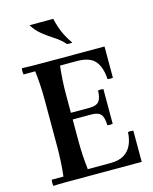

<svg xmlns="http://www.w3.org/2000/svg" viewBox="-135 -1020 887 1110"><g transform="rotate(-15 309.0 -464.5)"><path d="M44 2Q40 -17 44 -35H114Q119 -78 121.5 -121.5Q124 -165 124 -210V-490Q124 -535 121.5 -578.5Q119 -622 114 -665H44Q40 -684 44 -702Q79 -701 116.5 -700.5Q154 -700 188 -700H538V-513Q522 -510 506 -513Q502 -585 470.5 -622.5Q439 -660 361 -660H261Q256 -615 253.5 -575Q251 -535 251 -490V-210Q251 -165 253.5 -125Q256 -85 261 -40H396Q448 -40 478.5 -59Q509 -78 524 -111Q539 -144 541 -187Q557 -190 573 -187V0H188Q154 0 116.5 0Q79 0 44 2ZM436 -256Q435 -303 419 -321.5Q403 -340 365 -340H188V-380H365Q403 -380 419 -399Q435 -418 436 -464Q452 -467 468 -464V-256Q452 -253 436 -256ZM151 -931H293Q304 -883 320.5 -845.5Q337 -808 364 -770Q348 -767 332 -770Q308 -798 274 -820Q240 -842 207 -867.5Q174 -893 151 -931Z"/></g></svg>

Font: Poltawski Nowy Medium
Style: Regular
Weight: 500
Version: Version 1.001;gftools[0.9.25]